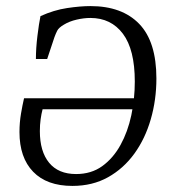

<svg xmlns="http://www.w3.org/2000/svg" viewBox="-20 -599 562 631"><path d="M218 12Q134 12 89 -34.5Q44 -81 44 -165Q44 -196 49 -225.5Q54 -255 59 -276H450L440 -240H120Q116 -225 113.5 -207Q111 -189 111 -168Q111 -101 141.5 -64Q172 -27 230 -27Q280 -27 316 -53Q352 -79 376 -122.5Q400 -166 411.5 -220Q423 -274 423 -331Q423 -436 384 -488Q345 -540 277 -540Q256 -540 232 -534.5Q208 -529 190 -518Q173 -508 168 -498Q163 -488 159 -477L135 -405H98Q98 -440 103 -481Q108 -522 113 -546Q157 -566 200.5 -572.5Q244 -579 277 -579Q381 -579 437.5 -520.5Q494 -462 494 -341Q494 -271 475.5 -207Q457 -143 421.5 -94Q386 -45 335 -16.5Q284 12 218 12Z"/></svg>

Font: Rasa Light
Style: Italic
Weight: 300
Italic angle: -7.10001°
Designer: Anna Giedrys (Yrsa+Rasa design), David Brezina (Yrsa art-direction, Rasa art-direction, design)
Foundry: Rosetta Type Foundry
Version: Version 2.004